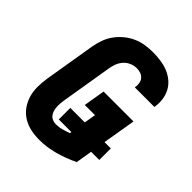

<svg xmlns="http://www.w3.org/2000/svg" viewBox="-206 -873 1012 1012"><g transform="rotate(45 300.0 -367.5)"><path d="M252 8Q218 8 186.5 1Q155 -6 128.5 -22.5Q102 -39 84 -64.5Q66 -90 57 -120.5Q48 -151 48.5 -184.5Q49 -218 54 -251L101 -534Q106 -563 115.5 -591Q125 -619 142.5 -644Q160 -669 184 -689Q208 -709 235.5 -721.5Q263 -734 292 -738.5Q321 -743 349 -743Q378 -743 407 -739Q436 -735 461.5 -725Q487 -715 508.5 -697.5Q530 -680 543 -656Q556 -632 560 -603.5Q564 -575 559 -546Q559 -546 559 -545Q559 -544 559 -544H413Q413 -544 413 -544.5Q413 -545 413 -545Q416 -560 413.5 -575.5Q411 -591 402 -602Q393 -613 379 -618Q365 -623 349 -623Q329 -623 309.5 -614.5Q290 -606 276 -590Q262 -574 255 -554.5Q248 -535 245 -515L198 -231Q196 -218 195 -204.5Q194 -191 195 -178Q196 -165 200 -152.5Q204 -140 212 -130.5Q220 -121 232 -116.5Q244 -112 257 -112Q278 -112 299.5 -118Q321 -124 342 -132L343 -141H249V-227H357L368 -292H292L312 -412H535L504 -227H551V-141H490L475 -49Q421 -23 364.5 -7.5Q308 8 252 8Z"/></g></svg>

Font: Iosevka SS04 Heavy Extended
Style: Italic
Weight: 900
Width: 7
Italic angle: -9°
Monospace: yes
Designer: Belleve Invis
Foundry: Belleve Invis
Version: Version 19.0.0; ttfautohint (v1.8.4)